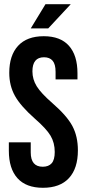

<svg xmlns="http://www.w3.org/2000/svg" viewBox="-20 -882 412 912"><path d="M22 -166V-206H126V-158Q126 -90 183 -90Q211 -90 225.5 -106.5Q240 -123 240 -160Q240 -204 220 -237.5Q200 -271 146 -318Q78 -378 51 -426.5Q24 -475 24 -536Q24 -619 66 -664.5Q108 -710 188 -710Q267 -710 307.5 -664.5Q348 -619 348 -534V-505H244V-541Q244 -577 230 -593.5Q216 -610 189 -610Q134 -610 134 -543Q134 -505 154.5 -472Q175 -439 229 -392Q298 -332 324 -283Q350 -234 350 -168Q350 -82 307.5 -36Q265 10 184 10Q104 10 63 -35.5Q22 -81 22 -166ZM196 -862H316L209 -747H126Z"/></svg>

Font: kids-team
Style: team
Weight: 400
Designer: Ryoichi Tsunekawa, Thomas Gollenia, Laura Emeder
Foundry: Ryoichi Tsunekawa, Thomas Gollenia, Laura Emeder
Version: Version 2.000